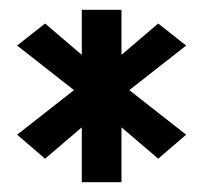

<svg xmlns="http://www.w3.org/2000/svg" viewBox="-20 -694 415 392"><path d="M15 -419 72 -370 147 -434V-322H228V-434L303 -370L360 -419L244 -510L360 -601L303 -646L228 -582V-674H147V-582L72 -646L15 -601L131 -510Z"/></svg>

Font: Charger Pro
Style: ExBdNar
Weight: 400
Designer: Jasper
Foundry: Cannot Into Space Fonts
Version: Version 1.09